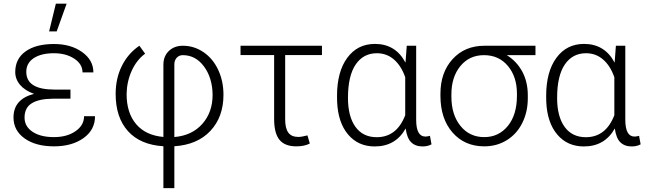

<svg xmlns="http://www.w3.org/2000/svg" viewBox="-20 -773 3450 1027"><path d="M52.2 0ZM52.2 -145Q52.2 -242.7 162.1 -271Q113.8 -288.1 87.6 -318.8Q61.5 -349.6 61.5 -387.7Q61.5 -458.5 116.7 -498Q171.9 -537.6 268.6 -537.6Q358.9 -537.6 419.2 -494.6Q479.5 -451.7 479.5 -385.7H421.4Q421.4 -430.2 377.2 -459.2Q333 -488.3 268.6 -488.3Q200.2 -488.3 160.4 -461.9Q120.6 -435.5 120.6 -388.7Q120.6 -293.9 270.5 -293.9H356.9V-245.1H263.2Q189 -244.6 150.1 -220.7Q111.3 -196.8 111.3 -144Q111.3 -96.7 154.1 -68.1Q196.8 -39.6 268.6 -39.6Q338.4 -39.6 384 -71.3Q429.7 -103 429.7 -151.4H488.3Q488.3 -78.1 426.5 -34.2Q364.7 9.8 268.6 9.8Q171.4 9.8 111.8 -32.5Q52.2 -74.7 52.2 -145ZM278.8 -753.4H336.4L283.2 -605H242.7Z M854 9.3Q730 1.5 664.3 -71.8Q598.6 -145 598.6 -270.5Q598.6 -354 632.1 -420.9Q665.5 -487.8 725.6 -528.3L756.3 -485.8Q710.4 -452.1 684.3 -394Q658.2 -335.9 657.2 -270Q657.2 -168.9 708.3 -108.9Q759.3 -48.8 854 -40.5V-426.8Q854 -472.7 883.3 -500.5Q912.6 -528.3 958 -528.3Q1018.1 -528.3 1068.4 -494.1Q1118.7 -460 1147 -399.7Q1175.3 -339.4 1175.3 -266.1Q1175.3 -147.5 1105.5 -73Q1035.6 1.5 912.6 9.3V233.4H854ZM912.6 -40Q1006.8 -47.9 1062 -110.1Q1117.2 -172.4 1117.2 -265.6Q1116.2 -356.4 1071.3 -417.2Q1026.4 -478 958 -478Q938 -478 925.3 -464.1Q912.6 -450.2 912.6 -428.2Z M1702.1 -478.5H1505.4V-133.8Q1505.4 -86.9 1522.2 -63.7Q1539.1 -40.5 1576.2 -40.5Q1592.8 -40.5 1624.5 -48.8L1637.2 -5.4Q1609.4 9.8 1564.9 9.8Q1502.9 9.8 1474.6 -25.6Q1446.3 -61 1446.3 -136.2V-478.5H1266.6V-528.3H1702.1Z M2206.1 -528.3V-130.9Q2206.5 -42.5 2255.4 -42.5Q2265.6 -42.5 2279.8 -46.4L2288.1 -1Q2268.1 10.3 2240.2 10.3Q2202.1 10.3 2179.4 -12Q2156.7 -34.2 2149.9 -85.9Q2096.2 10.3 1984.4 10.3Q1896 10.3 1842 -53.5Q1788.1 -117.2 1783.2 -229L1782.7 -259.8Q1782.7 -389.2 1837.4 -463.6Q1892.1 -538.1 1985.4 -538.1Q2096.2 -538.1 2148.9 -438L2155.8 -528.3ZM1841.3 -249.5Q1841.3 -149.9 1881.3 -94.5Q1921.4 -39.1 1995.1 -39.1Q2102.1 -39.1 2147.5 -156.7V-359.9Q2126 -421.4 2087.2 -454.8Q2048.3 -488.3 1996.1 -488.3Q1923.3 -488.3 1882.3 -427.7Q1841.3 -367.2 1841.3 -249.5Z M2844.2 -478H2690.9Q2744.1 -444.8 2773.7 -389.9Q2803.2 -335 2803.2 -263.2V-247.1Q2803.2 -174.8 2773.9 -115.7Q2744.6 -56.6 2691.2 -23.4Q2637.7 9.8 2570.3 9.8Q2465.3 9.8 2400.6 -64.2Q2335.9 -138.2 2335.9 -260.3V-272Q2335.9 -385.7 2401.1 -457Q2466.3 -528.3 2571.3 -528.3H2844.2ZM2394.5 -255.9Q2394.5 -159.7 2442.9 -99.6Q2491.2 -39.6 2570.3 -39.6Q2647.9 -39.6 2696.5 -99.4Q2745.1 -159.2 2745.1 -260.7V-272Q2745.1 -362.3 2696.8 -420.2Q2648.4 -478 2568.8 -478Q2490.7 -478 2442.6 -419.7Q2394.5 -361.3 2394.5 -268.1Z M3324.7 -528.3V-130.9Q3325.2 -42.5 3374 -42.5Q3384.3 -42.5 3398.4 -46.4L3406.7 -1Q3386.7 10.3 3358.9 10.3Q3320.8 10.3 3298.1 -12Q3275.4 -34.2 3268.6 -85.9Q3214.8 10.3 3103 10.3Q3014.6 10.3 2960.7 -53.5Q2906.7 -117.2 2901.9 -229L2901.4 -259.8Q2901.4 -389.2 2956.1 -463.6Q3010.7 -538.1 3104 -538.1Q3214.8 -538.1 3267.6 -438L3274.4 -528.3ZM2960 -249.5Q2960 -149.9 3000 -94.5Q3040 -39.1 3113.8 -39.1Q3220.7 -39.1 3266.1 -156.7V-359.9Q3244.6 -421.4 3205.8 -454.8Q3167 -488.3 3114.7 -488.3Q3042 -488.3 3001 -427.7Q2960 -367.2 2960 -249.5Z"/></svg>

Font: Roboto Light
Style: Regular
Weight: 300
Designer: Google
Version: Version 2.134; 2016; ttfautohint (v1.6)